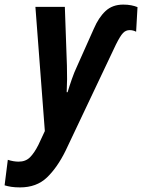

<svg xmlns="http://www.w3.org/2000/svg" viewBox="-94 -575 618 835"><path d="M-7 240Q-29 240 -45 237.5Q-61 235 -74 231L-60 120Q-35 128 -13 128Q18 128 37 108.5Q56 89 73 55L101 -5L60 -545H188L197 -290Q199 -230 196 -174H200Q208 -201 218.5 -231Q229 -261 239 -282L314 -450Q335 -499 365 -527Q395 -555 442 -555Q461 -555 476.5 -552Q492 -549 504 -544L498 -437Q485 -444 470 -444Q453 -444 441 -431.5Q429 -419 410 -381L191 81Q155 154 110 197Q65 240 -7 240Z"/></svg>

Font: Noto Sans Condensed
Style: Bold Italic
Weight: 700
Width: 3
Italic angle: -12°
Designer: Monotype Design Team
Foundry: Monotype Imaging Inc.
Version: Version 2.013; ttfautohint (v1.8.4.7-5d5b)